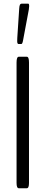

<svg xmlns="http://www.w3.org/2000/svg" viewBox="-20 -1005 224 1025"><path d="M79.1 -770Q71.8 -770 71.8 -785.6Q71.8 -795.9 72.3 -802.7L82.5 -958.5Q83.5 -974.1 86.4 -979.7Q89.4 -985.4 95.2 -985.4H130.9Q135.7 -985.4 135.7 -971.7Q135.7 -965.3 133.8 -953.6L103 -789.1Q99.6 -770 93.8 -770ZM80.6 0Q68.4 0 68.4 -28.3V-671.4Q68.4 -702.1 80.6 -702.1H123Q134.8 -702.1 134.8 -671.4V-28.3Q134.8 0 123 0Z"/></svg>

Font: BenchNine
Style: Regular
Weight: 400
Designer: Vernon Adams
Foundry: Vernon Adams
Version: Version 1 ; ttfautohint (v0.92.18-e454-dirty) -l 8 -r 50 -G 